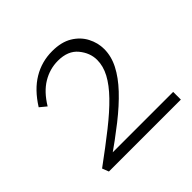

<svg xmlns="http://www.w3.org/2000/svg" viewBox="-116 -525 636 636"><g transform="rotate(-45 202.0 -207.5)"><path d="M46 -23Q106 -67 151.5 -103Q197 -139 227.5 -170.5Q258 -202 273.5 -231Q289 -260 289 -289Q289 -322 265.5 -350.5Q242 -379 195 -379Q157 -379 123.5 -359Q90 -339 64 -296L41 -315Q73 -366 114 -390.5Q155 -415 204 -415Q247 -415 275 -398Q303 -381 317 -354Q331 -327 331 -298Q331 -264 314 -231Q297 -198 265.5 -164.5Q234 -131 189 -95.5Q144 -60 88 -21L94 -36H392V0H55Z"/></g></svg>

Font: Ysabeau ExtraLight
Style: Regular
Weight: 250
Designer: Christian Thalmann (Catharsis Fonts)
Version: Version 2.002